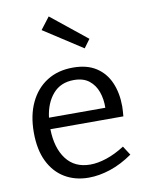

<svg xmlns="http://www.w3.org/2000/svg" viewBox="-90 -870 727 943"><g transform="rotate(-10 274.0 -398.0)"><path d="M276 9Q209 9 157.5 -21.5Q106 -52 77 -111Q48 -170 48 -256Q48 -342 78 -405Q108 -468 162.5 -502.5Q217 -537 292 -537Q362 -537 407.5 -507.5Q453 -478 475.5 -426Q498 -374 498 -307Q498 -296 497 -284.5Q496 -273 495 -258H131Q133 -164 175 -108.5Q217 -53 295 -53Q332 -53 376 -67.5Q420 -82 467 -112L496 -67Q440 -28 384 -9.5Q328 9 276 9ZM286 -476Q220 -476 181.5 -431.5Q143 -387 134 -315H415Q416 -358 403 -394.5Q390 -431 361.5 -453.5Q333 -476 286 -476ZM219 -805 397 -662 366 -620 173 -745Z"/></g></svg>

Font: Bitter
Style: Regular
Weight: 400
Designer: Sol Matas, and Bitter project Authors
Foundry: Sol Matas
Version: Version 2.001